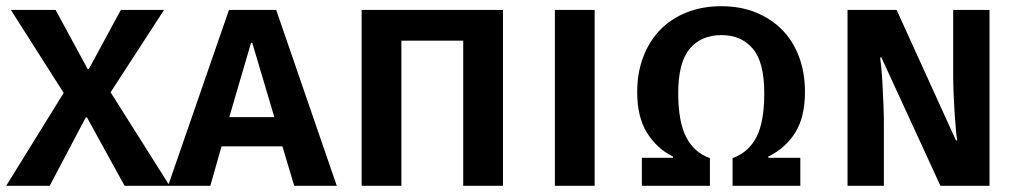

<svg xmlns="http://www.w3.org/2000/svg" viewBox="-20 -598 3289 618"><path d="M15 -566H159L262 -376H266L369 -566H508L336 -301L526 0H381L260 -220H256L140 0H0L185 -299Z M889 -127H693L657 0H521L717 -566H869L1064 0H927ZM718 -221H863L792 -460H788Z M1471 0V-467H1272V0H1144V-566H1599V0Z M1766 0V-566H1894V0Z M2302 -485Q2237 -485 2200 -441Q2163 -397 2163 -298Q2163 -207 2188.5 -157Q2214 -107 2265 -89V0H2046V-90H2146V-94Q2094 -120 2062.5 -170.5Q2031 -221 2031 -302Q2031 -364 2050.5 -415Q2070 -466 2105 -502Q2140 -538 2190 -558Q2240 -578 2302 -578Q2363 -578 2412.5 -558Q2462 -538 2497.5 -502Q2533 -466 2552 -415Q2571 -364 2571 -302Q2571 -221 2539.5 -171Q2508 -121 2453 -94V-90H2556V0H2338V-89Q2390 -108 2415 -157Q2440 -206 2440 -298Q2440 -398 2403 -441.5Q2366 -485 2302 -485Z M3007 0 2817 -413H2813Q2814 -404 2816.5 -381Q2819 -358 2820.5 -327.5Q2822 -297 2823.5 -263Q2825 -229 2825 -197V0H2708V-566H2866L3057 -146H3061Q3059 -157 3057 -178.5Q3055 -200 3053 -229Q3051 -258 3049.5 -293Q3048 -328 3048 -367V-566H3165V0Z"/></svg>

Font: Qnwhxotralxmqkhsjrfbfhwcoqn
Style: Regular
Weight: 500
Designer: Carrois Corporate & Edenspiekermann
Foundry: Carrois Corporate GbR & Edenspiekermann AG
Version: Version 2.001